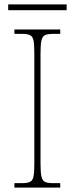

<svg xmlns="http://www.w3.org/2000/svg" viewBox="-20 -847 339 867"><path d="M45 0V-20H79Q104 -20 116 -26Q128 -32 131.5 -51Q135 -70 135 -108V-606Q135 -645 131.5 -663.5Q128 -682 116 -688Q104 -694 79 -694H45V-714H252V-694H219Q194 -694 182.5 -688Q171 -682 167 -663.5Q163 -645 163 -606V-108Q163 -70 167 -51Q171 -32 182.5 -26Q194 -20 219 -20H252V0ZM17 -801V-827H281V-801Z"/></svg>

Font: Noto Serif Hebrew SemiCondensed Thin
Style: Regular
Weight: 100
Width: 4
Designer: Monotype Design Team
Foundry: Monotype Imaging Inc.
Version: Version 2.004; ttfautohint (v1.8.4.7-5d5b)